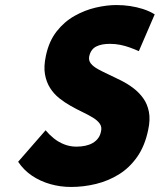

<svg xmlns="http://www.w3.org/2000/svg" viewBox="-20 -730 634 762"><path d="M531 -527 594 -673Q573 -686 548 -694Q523 -702 496.5 -706Q470 -710 442 -710Q404 -710 360.5 -700Q317 -690 276 -667Q235 -644 204.5 -605Q174 -566 162 -508Q153 -466 158.5 -435Q164 -404 179 -380.5Q194 -357 215.5 -340Q237 -323 261 -309.5Q285 -296 308 -285Q331 -274 349 -263Q367 -252 376 -239Q385 -226 381 -209Q378 -193 369.5 -181.5Q361 -170 348 -162.5Q335 -155 318.5 -151.5Q302 -148 283 -148Q258 -148 235 -157Q212 -166 193.5 -181Q175 -196 161 -213L52 -88Q74 -55 106.5 -33Q139 -11 179 0.5Q219 12 262 12Q312 12 361 0Q410 -12 452 -38Q494 -64 524.5 -107.5Q555 -151 568 -214Q577 -255 571 -286Q565 -317 548.5 -340Q532 -363 509.5 -380Q487 -397 461.5 -410Q436 -423 412 -434Q388 -445 369 -455.5Q350 -466 340.5 -478Q331 -490 334 -506Q337 -520 344 -530Q351 -540 362 -545.5Q373 -551 386.5 -553.5Q400 -556 416 -556Q438 -556 457.5 -552Q477 -548 495 -541.5Q513 -535 531 -527Z"/></svg>

Font: Advent Pro Black
Style: Italic
Weight: 900
Italic angle: -12°
Version: Version 3.000